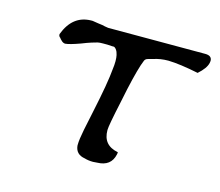

<svg xmlns="http://www.w3.org/2000/svg" viewBox="-73 -541 724 632"><g transform="rotate(15 289.5 -225.0)"><path d="M556 -440Q579 -440 579 -422Q579 -419 578 -415Q574 -396 548 -373Q485 -386 445 -387Q417 -387 394 -379Q381 -376 379 -375Q370 -373 367 -366Q355 -338 338 -261L328 -213Q310 -130 310 -115Q310 -115 310 -114Q310 -63 361 -53Q362 -53 362 -51Q362 -49 361 -45Q352 -3 305 -2Q298 -1 291 -1Q275 -1 262 -5Q231 -10 228 -39Q228 -41 228 -43Q228 -60 235 -95L249 -162Q271 -265 275 -313Q277 -327 277 -340Q277 -343 276.5 -351.5Q276 -360 272 -371Q267 -382 260 -385Q258 -385 253 -385Q247 -385 237 -386Q229 -386 222 -386Q210 -386 204 -384.5Q198 -383 185 -379Q172 -375 152 -367Q116 -354 102 -353Q96 -353 90 -358Q86 -362 84 -364Q82 -366 82 -367Q76 -371 76 -377Q76 -378 76 -379Q102 -448 165 -449Q167 -449 170 -449L189 -446Q196 -445 204 -444Q208 -443 213 -442Q218 -441 225 -440Z"/></g></svg>

Font: New Athena Unicode
Style: Italic
Weight: 400
Designer: J. Rusten 1997; rev. by R. Hancock 2001, 2002, rev. by D. Mastronarde 2002-2019
Foundry: Society for Classical Studies (formerly American Philological Association)
Version: Version 5.008